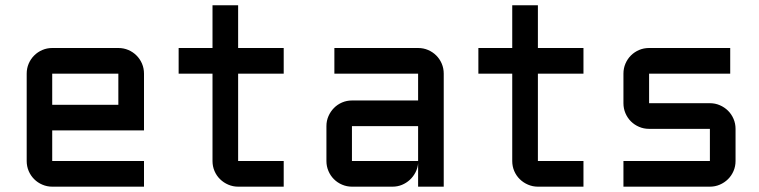

<svg xmlns="http://www.w3.org/2000/svg" viewBox="-20 -700 2848 720"><path d="M520 -210.9H175.8V-96.2H520V0H175.8Q156.2 0 138.7 -7.6Q121.1 -15.1 108.2 -28.1Q95.2 -41 87.6 -58.6Q80.1 -76.2 80.1 -96.2V-423.8Q80.1 -443.8 87.6 -461.4Q95.2 -479 108.2 -491.9Q121.1 -504.9 138.7 -512.5Q156.2 -520 175.8 -520H423.8Q443.8 -520 461.4 -512.5Q479 -504.9 491.9 -491.9Q504.9 -479 512.5 -461.4Q520 -443.8 520 -423.8ZM175.8 -423.8V-307.1H423.8V-423.8Z M649.9 -520H776.9V-680.2H873V-520H1043.9V-423.8H873V-96.2H1043.9V0H873Q853.5 0 835.9 -7.6Q818.4 -15.1 805.2 -28.1Q792 -41 784.4 -58.6Q776.9 -76.2 776.9 -96.2V-423.8H649.9Z M1204.1 -227.1Q1204.1 -247.1 1211.7 -264.4Q1219.2 -281.7 1232.2 -294.9Q1245.1 -308.1 1262.7 -315.7Q1280.3 -323.2 1299.8 -323.2H1547.9V-423.8H1233.9V-520H1547.9Q1567.9 -520 1585.4 -512.5Q1603 -504.9 1616 -491.9Q1628.9 -479 1636.5 -461.4Q1644 -443.8 1644 -423.8V0H1547.9V-87.9Q1546.4 -69.8 1538.1 -53.7Q1529.8 -37.6 1516.8 -25.6Q1503.9 -13.7 1487.3 -6.8Q1470.7 0 1452.1 0H1299.8Q1280.3 0 1262.7 -7.6Q1245.1 -15.1 1232.2 -28.1Q1219.2 -41 1211.7 -58.6Q1204.1 -76.2 1204.1 -96.2ZM1299.8 -96.2H1547.9V-227.1H1299.8Z M1773.9 -520H1900.9V-680.2H1997.1V-520H2168V-423.8H1997.1V-96.2H2168V0H1997.1Q1977.5 0 1960 -7.6Q1942.4 -15.1 1929.2 -28.1Q1916 -41 1908.4 -58.6Q1900.9 -76.2 1900.9 -96.2V-423.8H1773.9Z M2642.1 -96.2V-216.8H2414.1Q2394 -216.8 2376.5 -224.4Q2358.9 -231.9 2345.9 -244.9Q2333 -257.8 2325.4 -275.4Q2317.9 -293 2317.9 -313V-423.8Q2317.9 -443.8 2325.4 -461.4Q2333 -479 2345.9 -491.9Q2358.9 -504.9 2376.5 -512.5Q2394 -520 2414.1 -520H2718.3V-423.8H2414.1V-313H2642.1Q2662.1 -313 2679.4 -305.4Q2696.8 -297.9 2710 -284.9Q2723.1 -272 2730.7 -254.4Q2738.3 -236.8 2738.3 -216.8V-96.2Q2738.3 -76.2 2730.7 -58.6Q2723.1 -41 2710 -28.1Q2696.8 -15.1 2679.4 -7.6Q2662.1 0 2642.1 0H2317.9V-96.2Z"/></svg>

Font: Aldrich
Style: Regular
Weight: 400
Designer: Matthew Desmond
Foundry: Matthew Desmond
Version: Version 1.001 2011